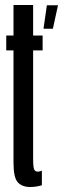

<svg xmlns="http://www.w3.org/2000/svg" viewBox="-20 -742 252 768"><path d="M154 -627H191.5L212 -721H167.5ZM100.5 6Q125 6 147.5 -1V-60Q140.5 -55.5 130 -55.5Q121 -55.5 116.8 -64.2Q112.5 -73 112.5 -107.5V-540.5H150.5V-600H112.5V-722H34V-600H5V-540.5H34V-91Q34 -32 51 -13Q68 6 100.5 6Z"/></svg>

Font: Anybody UltraCondensed
Style: Regular
Weight: 400
Width: 1
Version: Version 1.113;gftools[0.9.25]